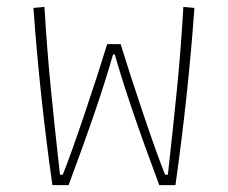

<svg xmlns="http://www.w3.org/2000/svg" viewBox="-20 -537 661 557"><path d="M77 -514 109 -517Q116 -397 127 -285Q138 -173 154 -30H162Q186 -90 225 -205.5Q264 -321 291 -409H330Q357 -321 396 -205.5Q435 -90 459 -30H467Q483 -173 494 -285Q505 -397 512 -517L544 -514Q526 -262 489 0H442Q353 -238 313 -379H308Q268 -238 179 0H132Q95 -262 77 -514Z"/></svg>

Font: Athiti ExtraLight
Style: Regular
Weight: 275
Designer: CadsonDemak Team
Foundry: CadsonDemak
Version: Version 1.033